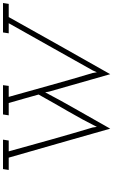

<svg xmlns="http://www.w3.org/2000/svg" viewBox="249 -990 772 1311"><g transform="rotate(-90 635.5 -334.0)"><path d="M137 -700H338L332 -661H258Q298 -516 338 -373.5Q378 -231 421 -88L425 -59Q473 -155 532 -256.5Q591 -358 646 -457Q632 -508 617.5 -558.5Q603 -609 588 -661H504L510 -700H710L705 -661H630Q671 -516 710.5 -373.5Q750 -231 793 -88L798 -59L811 -88Q871 -196 961.5 -356Q1052 -516 1133 -661H1064L1070 -700H1271L1265 -661H1175Q1078 -486 980.5 -314Q883 -142 785 32L666 -385L661 -412Q605 -305 539.5 -191Q474 -77 413 32Q364 -142 314.5 -314Q265 -486 215 -661H131Z"/></g></svg>

Font: Josefin Slab
Style: Italic
Weight: 400
Italic angle: -12°
Designer: Santiago Orozco
Foundry: Typemade
Version: Version 2.000